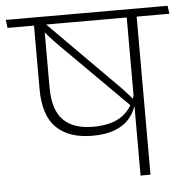

<svg xmlns="http://www.w3.org/2000/svg" viewBox="-66 -675 712 723"><g transform="rotate(-5 290.0 -314.0)"><path d="M474 -607.5H436.5V0H474ZM373.5 -597.5H598L593.5 -628H369.5ZM-14 -597.5H553.5L550 -628H-18ZM270 -165Q319 -165 352.8 -177.8Q386.5 -190.5 406.8 -212.5Q427 -234.5 436 -262.5H440L437.5 -304.5Q421.5 -252 382.2 -225.2Q343 -198.5 275 -198.5Q200.5 -198.5 162.2 -237Q124 -275.5 124 -361V-607H86V-357.5Q86 -257.5 133.5 -211.2Q181 -165 270 -165ZM111.5 -586.5Q124 -567 141.2 -548.2Q158.5 -529.5 182.5 -505.5L433 -255.5L444.5 -276Q433.5 -290 421.5 -304Q409.5 -318 396.5 -331.5Q383.5 -345 370.5 -357.5L122.5 -607Z"/></g></svg>

Font: Anek Devanagari Medium ExtraLight
Style: Regular
Weight: 250
Version: Version 1.003